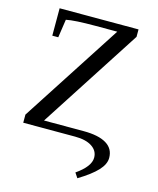

<svg xmlns="http://www.w3.org/2000/svg" viewBox="-127 -744 865 1048"><g transform="rotate(15 305.5 -219.5)"><path d="M393.1 188.5Q471.2 134.3 471.2 84.5Q471.2 45.4 436.5 22.7Q401.9 0 341.3 0H47.9V-45.9L415 -612.8H293Q172.4 -612.8 127 -603L111.8 -500H78.1V-654.8H523.9V-612.8L154.3 -41H377.9Q462.4 -41 506.6 -14.4Q550.8 12.2 550.8 64.5Q550.8 100.1 516.6 136.7Q482.4 173.3 411.6 216.3Z"/></g></svg>

Font: Tinos
Style: Regular
Weight: 400
Designer: Steve Matteson
Foundry: Monotype Imaging Inc.
Version: Version 1.23